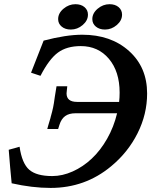

<svg xmlns="http://www.w3.org/2000/svg" viewBox="-20 -902 728 924"><path d="M543.5 -356.9H343.3Q312 -356.9 293.5 -343.3Q274.9 -329.6 266.1 -301.3L259.8 -281.2H207.5Q209.5 -289.1 212.6 -299.8Q215.8 -310.5 219.2 -321.8Q222.7 -333 223.6 -336.4L223.1 -335.9Q228.5 -356 231 -365.2Q233.4 -374.5 235.8 -386Q238.3 -397.5 239.3 -405.3Q240.2 -413.1 243.9 -436.8Q247.6 -460.4 252 -486.8H303.7L301.3 -463.4Q300.3 -455.6 300.3 -452.6Q300.3 -411.6 351.1 -411.6H553.2Q555.7 -431.6 555.7 -456.5Q555.7 -557.6 504.2 -618.9Q452.6 -680.2 368.7 -680.2Q301.3 -680.2 258.8 -648.9Q216.3 -617.7 174.8 -537.1L129.4 -552.2Q189 -703.1 189.9 -706.5Q297.9 -734.9 376 -734.9Q513.7 -734.9 600.8 -656.7Q688 -578.6 688 -452.1Q688 -352.1 641.8 -260.3Q595.7 -168.5 514.6 -101.6Q389.6 2.4 223.6 2.4Q134.8 2.4 36.1 -20Q28.8 -92.3 22 -181.2L74.2 -195.8Q85.9 -115.2 120.8 -85Q155.8 -54.7 231.4 -54.7Q280.3 -54.7 329.8 -76.9Q379.4 -99.1 421.1 -138.2Q462.9 -177.2 495.4 -234.1Q527.8 -291 543.5 -356.9ZM342.8 -881.8Q370.1 -881.8 386.7 -867.7Q403.3 -853.5 403.3 -831.5Q403.3 -803.2 377.9 -781.5Q352.5 -759.8 320.8 -759.8Q293.9 -759.8 276.9 -773.9Q259.8 -788.1 259.8 -810.1Q259.8 -838.4 285.6 -860.1Q311.5 -881.8 342.8 -881.8ZM507.3 -881.8Q534.2 -881.8 550.8 -867.7Q567.4 -853.5 567.4 -831.5Q567.4 -803.2 542 -781.5Q516.6 -759.8 485.4 -759.8Q458.5 -759.8 441.4 -773.9Q424.3 -788.1 424.3 -810.1Q424.3 -838.4 450 -860.1Q475.6 -881.8 507.3 -881.8Z"/></svg>

Font: Flanker
Style: Bold Italic
Weight: 700
Italic angle: -12°
Designer: Flanker
Version: Version 2.000